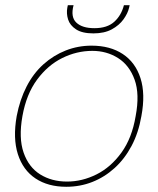

<svg xmlns="http://www.w3.org/2000/svg" viewBox="-20 -704 607 736"><path d="M234 12Q164 12 116 -20Q68 -52 48.5 -113Q29 -174 44 -259Q56 -322 82 -372.5Q108 -423 146.5 -457.5Q185 -492 232 -510.5Q279 -529 331 -529Q402 -529 450.5 -497Q499 -465 518.5 -404.5Q538 -344 522 -259Q511 -195 484.5 -145Q458 -95 419.5 -60Q381 -25 334 -6.5Q287 12 234 12ZM237 -8Q295 -8 350 -35.5Q405 -63 445.5 -119Q486 -175 500 -259Q516 -343 496 -398.5Q476 -454 432.5 -481.5Q389 -509 334 -509Q274 -509 218.5 -481.5Q163 -454 122 -398.5Q81 -343 66 -259Q51 -175 70.5 -119Q90 -63 134 -35.5Q178 -8 237 -8ZM338 -576Q295 -576 271.5 -591.5Q248 -607 241 -629.5Q234 -652 238 -674L240 -684H262Q250 -639 272.5 -617.5Q295 -596 342 -596Q391 -596 418 -620.5Q445 -645 455 -684H477L475 -675Q470 -653 453.5 -630Q437 -607 408.5 -591.5Q380 -576 338 -576Z"/></svg>

Font: DM Sans 11pt Thin
Style: Italic
Weight: 250
Italic angle: -10°
Version: Version 4.004;gftools[0.9.30]